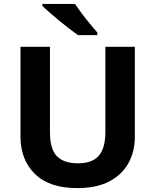

<svg xmlns="http://www.w3.org/2000/svg" viewBox="-20 -954 796 984"><path d="M671 -252Q671 -178 638.5 -118.5Q606 -59 540.5 -24.5Q475 10 375 10Q233 10 159 -62.5Q85 -135 85 -254V-714H236V-277Q236 -189 272 -153Q308 -117 379 -117Q453 -117 486.5 -156Q520 -195 520 -278V-714H671ZM364 -934Q379 -912 399.5 -884.5Q420 -857 441.5 -831.5Q463 -806 479 -787V-774H380Q361 -787 335.5 -806.5Q310 -826 283.5 -848Q257 -870 234 -890Q211 -910 197 -924V-934Z"/></svg>

Font: Noto Sans Bengali
Style: Bold
Weight: 700
Designer: Jelle Bosma - Monotype Design Team
Foundry: Monotype Imaging Inc.
Version: Version 2.003; ttfautohint (v1.8.4.7-5d5b)